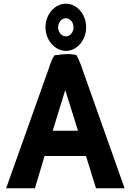

<svg xmlns="http://www.w3.org/2000/svg" viewBox="-20 -1004 707 1034"><path d="M293 -857C293 -883 312 -906 335 -906C357 -906 376 -884 376 -857C376 -830 357 -808 335 -808C312 -808 293 -831 293 -857ZM225 -857C225 -788 275 -730 335 -730C395 -730 444 -788 444 -857C444 -927 395 -984 335 -984C275 -984 225 -927 225 -857ZM651 10 415 -656C408 -675 400 -692 391 -708C377 -710 361 -713 344 -713C318 -712 295 -709 273 -706C259 -685 251 -661 244 -639L13 10H168L220 -164H443L497 10ZM264 -300 331 -518 333 -514 400 -300Z"/></svg>

Font: Bluebird
Style: SfBdNrw
Weight: 700
Designer: Jasper
Foundry: Cannot Into Space Fonts
Version: Version 0.98